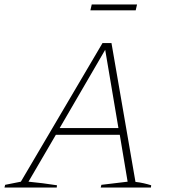

<svg xmlns="http://www.w3.org/2000/svg" viewBox="-42 -836 767 856"><path d="M562 -25Q581 -23 598.5 -19Q616 -15 632 -10L631 0H407L410 -12L527 -26L492 -235H207L85 -26Q117 -23 148.5 -19Q180 -15 212 -10L211 0H-22L-19 -12L51 -26L415 -644H455ZM224 -265H486L427 -614ZM361 -790 367 -816H569L563 -790Z"/></svg>

Font: Piazzolla SC Thin
Style: Italic
Weight: 100
Italic angle: -11.3°
Designer: Juan Pablo del Peral
Foundry: Huerta Tipografica
Version: Version 1.330